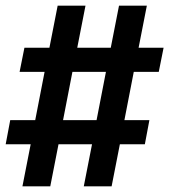

<svg xmlns="http://www.w3.org/2000/svg" viewBox="-21 -673 596 676"><path d="M58 -17 87 -165H-1L15 -250H103L136 -420H48L65 -505H153L182 -653H280L251 -505H369L398 -653H496L467 -505H555L538 -420H450L417 -250H505L489 -165H401L372 -17H274L303 -165H185L156 -17ZM201 -250H319L352 -420H234Z"/></svg>

Font: Lode Dark
Style: Bold Italic
Weight: 700
Italic angle: -11°
Monospace: yes
Designer: Belleve Invis
Foundry: Belleve Invis
Version: Version 29.2.0; ttfautohint (v1.8.3)